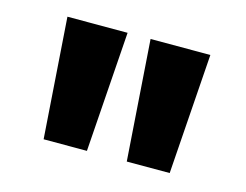

<svg xmlns="http://www.w3.org/2000/svg" viewBox="-56 -753 620 484"><g transform="rotate(15 253.5 -511.0)"><path d="M202 -354 224 -668H67L89 -354ZM418 -354 440 -668H284L306 -354Z"/></g></svg>

Font: Celebes ExtraBold
Style: Regular
Weight: 800
Designer: Anugrah Pasau
Foundry: Lafontype
Version: Version 1.000